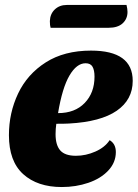

<svg xmlns="http://www.w3.org/2000/svg" viewBox="-20 -734 555 774"><path d="M515 -408Q515 -332 450.5 -287.5Q386 -243 258 -236Q242 -235 207 -235Q204 -214 204 -193Q204 -149 223 -127.5Q242 -106 286 -106Q326 -106 364.5 -123Q403 -140 422 -169Q447 -154 447 -121Q447 -79 416.5 -46.5Q386 -14 336 3Q286 20 229 20Q131 20 73.5 -32Q16 -84 16 -189Q16 -279 53 -357Q90 -435 164.5 -482.5Q239 -530 347 -530Q515 -530 515 -408ZM214 -278Q282 -278 321.5 -319Q361 -360 361 -425Q361 -451 353 -465Q345 -479 325 -479Q289 -479 260 -429.5Q231 -380 214 -278ZM494 -686Q494 -658 474.5 -640Q455 -622 418 -622H184Q181 -631 181 -649Q182 -678 201 -696Q220 -714 249 -714H490Q494 -698 494 -686Z"/></svg>

Font: Sansita ExtraBold Italic
Style: Regular
Weight: 800
Italic angle: -11°
Designer: Pablo Cosgaya
Foundry: Omnibus-Type
Version: Version 1.006